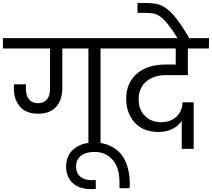

<svg xmlns="http://www.w3.org/2000/svg" viewBox="-47 -1001 1449 1312"><path d="M378.9 -399.9Q378.9 -363.3 370.1 -332Q361.3 -301.3 340.8 -275.9Q319.8 -250.5 290 -237.8Q257.3 -224.1 214.8 -224.1Q129.9 -224.1 89.8 -272Q47.9 -320.8 47.9 -395V-424.8H129.9V-394Q129.9 -374 133.8 -358.9Q138.7 -339.4 147.9 -327.1Q158.2 -311.5 172.9 -305.2Q190.4 -295.9 211.9 -295.9Q235.4 -295.9 252.9 -305.2Q266.6 -312 278.8 -328.1Q287.6 -341.3 292 -360.8Q294.9 -378.9 294.9 -397V-669.9H-26.9V-740.2H772V-669.9H640.1V0H557.1V-669.9H378.9Z M569.8 291Q534.7 291 504.4 280.8Q473.6 270.5 452.6 252Q430.7 232.9 417.5 204.1Q404.8 176.8 404.8 137.2Q404.8 100.1 418.5 68.8Q430.7 39.1 457.5 17.1Q483.9 -4.4 517.6 -16.1Q555.2 -26.9 595.7 -26.9Q657.2 -26.9 702.6 -5.9Q749.5 15.6 779.8 51.8Q810.5 89.8 824.7 141.1Q839.8 194.3 839.8 252V269Q839.8 277.8 838.4 285.2H769.5V244.1Q769.5 143.1 721.7 90.8Q675.8 37.1 596.7 37.1Q539.6 37.1 505.4 64Q472.7 89.4 472.7 138.2Q472.7 180.2 501.5 206.1Q531.2 230 574.7 230H590.8Q593.3 229.5 598.9 229Q604.5 228.5 607.4 228V290Q600.6 291 588.4 291Z M1380.4 -669.9H1236.8V-487.8H1088.4Q1048.3 -487.8 1015.6 -478Q983.9 -468.8 955.6 -446.8Q927.2 -423.3 915.5 -395Q900.4 -362.3 900.4 -323.2Q900.4 -251 943.8 -209Q985.4 -166 1057.6 -166Q1080.1 -166 1107.4 -173.8Q1129.9 -180.2 1153.8 -199.2Q1173.8 -216.3 1186.5 -241.2Q1199.7 -266.6 1199.7 -301.8H1276.4V16.1H1194.8V-175.8Q1173.3 -141.6 1131.8 -120.1Q1090.3 -99.1 1035.6 -99.1Q988.3 -99.1 947.8 -113.8Q906.2 -128.9 877.4 -159.2Q850.1 -186.5 832.5 -230Q815.4 -272.5 815.4 -326.2Q815.4 -386.7 836.4 -429.2Q858.4 -474.1 893.6 -502Q931.2 -532.2 978.5 -545.9Q1030.3 -560.1 1081.5 -560.1H1153.8V-669.9H718.8V-740.2H1381.8Z M1169.4 -735.8Q1129.4 -799.3 1102.5 -833Q1073.7 -869.1 1050.3 -886.2Q1023.9 -905.3 998.5 -909.2Q974.6 -913.1 934.6 -913.1H892.6V-981H933.6Q982.4 -981 1019.5 -975.1Q1057.1 -967.8 1090.3 -942.9Q1126 -916.5 1161.6 -870.1Q1201.2 -817.4 1248.5 -735.8Z"/></svg>

Font: PoppinsZ
Style: Regular
Weight: 400
Designer: Ninad Kale (Devanagari), Jonny Pinhorn (Latin)
Foundry: Indian Type Foundry
Version: Version 3.002;FEAKit 1.0